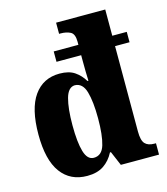

<svg xmlns="http://www.w3.org/2000/svg" viewBox="-114 -849 825 947"><g transform="rotate(-15 298.5 -375.0)"><path d="M215 10Q129 10 81.5 -54.5Q34 -119 34 -249Q34 -381 81 -447Q128 -513 212 -513Q260 -513 289 -493Q318 -473 336 -442H341Q340 -459 339.5 -488.5Q339 -518 339 -546V-573H213V-626H339V-642Q339 -682 318.5 -692.5Q298 -703 269 -703H261V-760H512V-626H586V-573H512V-137Q512 -91 527.5 -74.5Q543 -58 575 -58H583V0H388L357 -73H352Q332 -34 299 -12Q266 10 215 10ZM269 -68Q310 -68 324.5 -116.5Q339 -165 339 -251Q339 -336 324.5 -386.5Q310 -437 270 -438Q236 -437 222 -386.5Q208 -336 208 -250Q208 -163 222 -115.5Q236 -68 269 -68Z"/></g></svg>

Font: Noto Serif Lao Condensed Black
Style: Regular
Weight: 900
Width: 3
Designer: Monotype Design Team
Foundry: Monotype Imaging Inc.
Version: Version 2.003; ttfautohint (v1.8.4.7-5d5b)